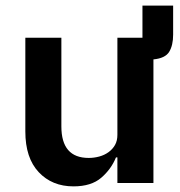

<svg xmlns="http://www.w3.org/2000/svg" viewBox="-20 -650 640 682"><path d="M595 -527Q595 -489 581 -466Q567 -443 525 -439V0H397V-91H392Q375 -49 339.5 -18.5Q304 12 241 12Q165 12 117.5 -38.5Q70 -89 70 -183V-516H198V-201Q198 -89 295 -89Q314 -89 332.5 -94Q351 -99 365.5 -109.5Q380 -120 388.5 -135Q397 -150 397 -171V-516H486V-630H595Z"/></svg>

Font: IBM Plex Mono SmBld
Style: Regular
Weight: 600
Monospace: yes
Designer: Mike Abbink, Paul van der Laan, Pieter van Rosmalen
Foundry: Bold Monday
Version: Version 2.3